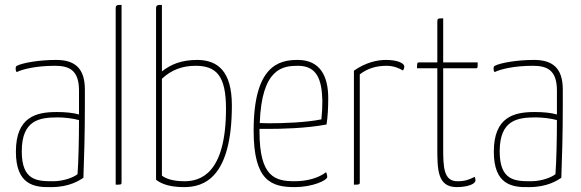

<svg xmlns="http://www.w3.org/2000/svg" viewBox="-20 -755 2377 785"><path d="M327 -389C327 -479 283 -510 209 -510C140 -510 72 -498 49 -486C45 -484 44 -480 44 -473C44 -468 45 -465 48 -460C71 -472 128 -486 204 -486C260 -486 303 -471 303 -385V-287C279 -294 246 -297 212 -297C129 -297 45 -278 45 -135C45 0 119 12 190 10C265 10 305 -18 321 -28C324 -108 327 -209 327 -323ZM303 -264C303 -187 301 -96 297 -43C283 -31 242 -14 197 -14C132 -14 69 -16 69 -136C69 -265 142 -275 217 -275C242 -275 278 -271 303 -264Z M477 -735C459 -735 453 -735 453 -720V0C476 0 477 0 477 -10Z M618 -20C644 0 681 10 733 10C812 10 928 -26 928 -324C928 -464 870 -509 788 -510C721 -510 679 -492 642 -463V-735C625 -735 618 -735 618 -720ZM642 -433C681 -470 727 -486 779 -486C864 -486 904 -446 904 -311C904 -44 799 -14 734 -14C684 -14 656 -26 642 -37Z M1185 -14C1105 -14 1041 -31 1041 -217V-228H1074C1128 -228 1231 -230 1315 -246C1320 -276 1322 -315 1322 -354C1322 -445 1288 -510 1197 -510C1120 -510 1017 -486 1017 -221C1017 -15 1089 10 1186 10C1256 10 1318 -17 1318 -32C1318 -36 1317 -43 1313 -51C1283 -27 1234 -14 1185 -14ZM1198 -486C1276 -486 1296 -430 1298 -342C1298 -318 1297 -297 1294 -267C1231 -254 1137 -251 1082 -251C1063 -251 1049 -252 1042 -252C1050 -477 1137 -486 1198 -486Z M1427 0C1448 0 1451 0 1451 -10V-451C1482 -475 1518 -486 1560 -486C1590 -486 1612 -476 1627 -467C1630 -469 1633 -477 1633 -483C1633 -497 1604 -510 1558 -510C1521 -510 1474 -499 1427 -466Z M1768 -476V-153C1768 -61 1768 10 1848 10C1889 10 1924 -2 1924 -17C1924 -22 1923 -27 1921 -32C1898 -21 1883 -14 1850 -14C1794 -14 1792 -71 1792 -150V-476H1927C1933 -476 1933 -479 1933 -500H1792V-680C1770 -680 1768 -680 1768 -665V-500H1693C1686 -500 1685 -497 1685 -476Z M2281 -389C2281 -479 2237 -510 2163 -510C2094 -510 2026 -498 2003 -486C1999 -484 1998 -480 1998 -473C1998 -468 1999 -465 2002 -460C2025 -472 2082 -486 2158 -486C2214 -486 2257 -471 2257 -385V-287C2233 -294 2200 -297 2166 -297C2083 -297 1999 -278 1999 -135C1999 0 2073 12 2144 10C2219 10 2259 -18 2275 -28C2278 -108 2281 -209 2281 -323ZM2257 -264C2257 -187 2255 -96 2251 -43C2237 -31 2196 -14 2151 -14C2086 -14 2023 -16 2023 -136C2023 -265 2096 -275 2171 -275C2196 -275 2232 -271 2257 -264Z"/></svg>

Font: Yanone Kaffeesatz Extra Light
Style: Regular
Weight: 200
Designer: Yanone (Cyrillic: Daniel Pouzeot & Huerta Tipografica)
Foundry: Yanone
Version: Version 1.100;PS 001.100;hotconv 1.0.70;makeotf.lib2.5.58329